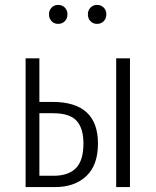

<svg xmlns="http://www.w3.org/2000/svg" viewBox="-20 -760 632 780"><path d="M378 -177Q378 -89 330.5 -44.5Q283 0 204 0H84V-523H140V-346H193Q378 -346 378 -177ZM452 -523H508V0H452ZM319 -177Q319 -239 291 -269.5Q263 -300 196 -300H140V-46H198Q258 -46 288.5 -77Q319 -108 319 -177ZM254 -702Q254 -685 243.5 -674Q233 -663 216 -663Q200 -663 189.5 -674Q179 -685 179 -702Q179 -718 189.5 -729Q200 -740 216 -740Q233 -740 243.5 -729Q254 -718 254 -702ZM412 -702Q412 -685 401.5 -674Q391 -663 374 -663Q358 -663 347.5 -674Q337 -685 337 -702Q337 -718 347.5 -729Q358 -740 374 -740Q391 -740 401.5 -729Q412 -718 412 -702Z"/></svg>

Font: Fira Sans Extra Condensed Light
Style: Regular
Weight: 300
Width: 1
Designer: Carrois Corporate & Edenspiekermann AG
Foundry: Carrois Corporate GbR & Edenspiekermann AG
Version: Version 4.203